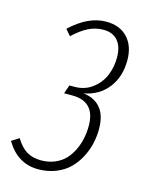

<svg xmlns="http://www.w3.org/2000/svg" viewBox="-122 -743 637 822"><g transform="rotate(15 196.5 -332.0)"><path d="M246.1 -674.8Q307.6 -674.8 341.8 -637.7Q376 -600.6 376 -538.1Q376 -464.8 337.2 -415Q298.3 -365.2 231 -353Q280.3 -347.7 307.6 -315.4Q335 -283.2 335 -222.2Q335 -189.5 327.6 -157.2Q320.3 -125 304 -94.2Q287.6 -63.5 263.9 -40.3Q240.2 -17.1 204.8 -2.9Q169.4 11.2 127 11.2Q35.6 11.2 -16.1 -76.2L17.1 -97.2Q39.1 -60.5 65.7 -44.7Q92.3 -28.8 128.9 -28.8Q162.6 -28.8 190.2 -40.5Q217.8 -52.2 235.8 -71.5Q253.9 -90.8 266.1 -116.7Q278.3 -142.6 283.7 -169.4Q289.1 -196.3 289.1 -224.1Q289.1 -332 187 -332H150.9L164.1 -370.1H187Q231.9 -370.1 265.4 -395.3Q298.8 -420.4 314.5 -457.8Q330.1 -495.1 330.1 -538.1Q330.1 -585.9 307.9 -612.1Q285.6 -638.2 244.1 -638.2Q209.5 -638.2 178.2 -622.8Q147 -607.4 111.8 -574.2L88.9 -601.1Q167 -674.8 246.1 -674.8Z"/></g></svg>

Font: Fira Sans Compressed ExtraLight
Style: Italic
Weight: 250
Width: 3
Italic angle: -8°
Designer: Carrois Corporate & Edenspiekermann AG
Foundry: Carrois Corporate GbR & Edenspiekermann AG
Version: Version 4.203;PS 004.203;hotconv 1.0.88;makeotf.lib2.5.64775